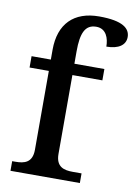

<svg xmlns="http://www.w3.org/2000/svg" viewBox="-87 -826 622 883"><g transform="rotate(10 224.5 -385.0)"><path d="M25 0H349V-45H308C267 -45 229 -54 229 -115V-483H369V-536H229V-594C229 -679 247 -721 299 -721C346 -721 360 -677 360 -639C417 -639 449 -662 449 -699C449 -739 415 -770 304 -770C186 -770 119 -703 119 -582V-536H29V-483H119V-115C119 -54 81 -45 40 -45H25Z"/></g></svg>

Font: Noto Serif Ethiopic Medium
Style: Regular
Weight: 500
Designer: Monotype Design Team
Foundry: Monotype Imaging Inc.
Version: Version 2.102